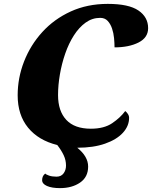

<svg xmlns="http://www.w3.org/2000/svg" viewBox="-20 -751 783 989"><path d="M289 218Q247 218 222 207Q197 196 197 177Q197 167 200.5 158.5Q204 150 213 143Q217 148 232.5 153.5Q248 159 271 159Q295 159 307.5 142Q320 125 320 102Q320 74 308 48.5Q296 23 275 -4Q178 -28 124.5 -93.5Q71 -159 71 -260Q71 -350 104 -434.5Q137 -519 198 -586Q259 -653 344.5 -692Q430 -731 535 -731Q643 -731 693 -697Q743 -663 743 -606Q743 -557 693.5 -532Q644 -507 570 -507Q570 -528 567.5 -554.5Q565 -581 557 -604.5Q549 -628 534.5 -643.5Q520 -659 496 -659Q455 -659 421 -634.5Q387 -610 360.5 -568.5Q334 -527 316 -475Q298 -423 288.5 -367.5Q279 -312 279 -261Q279 -179 321.5 -133.5Q364 -88 448 -88Q516 -88 558 -116.5Q600 -145 625 -179Q631 -175 638 -165Q645 -155 645 -144Q645 -102 613 -67Q581 -32 521 -11Q461 10 378 10Q434 55 434 107Q434 161 392.5 189.5Q351 218 289 218Z"/></svg>

Font: Noto Serif Black
Style: Italic
Weight: 900
Italic angle: -12°
Designer: Monotype Design Team
Foundry: Monotype Imaging Inc.
Version: Version 2.013